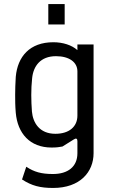

<svg xmlns="http://www.w3.org/2000/svg" viewBox="-20 -720 563 950"><path d="M243 210C376 210 443 131 443 38V-500H363V-472C335 -497 291 -511 244 -511C127 -511 67 -440 58 -340C56 -306 55 -279 55 -251C55 -224 55 -197 58 -162C67 -60 128 10 235 10C260 10 273 8 289 5L345 -30C357 -38 363 -34 363 -22V38C363 105 316 141 242 141C185 141 149 131 110 105L89 168C137 199 178 210 243 210ZM254 -58C175 -58 143 -113 138 -168C134 -222 133 -277 139 -333C145 -393 180 -442 257 -442C323 -442 363 -412 363 -367V-148C363 -94 323 -58 254 -58ZM219 -599H300V-700H219Z"/></svg>

Font: Finlandica
Style: Regular
Weight: 400
Designer: Niklas Ekholm, Juho Hiilivirta, Jaakko Suomalainen
Foundry: Helsinki Type Studio
Version: Version 2.000;Glyphs 3.2 (3202)